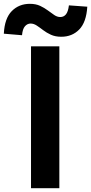

<svg xmlns="http://www.w3.org/2000/svg" viewBox="-71 -983 476 1003"><path d="M91 0V-741H239V0ZM249 -791Q218 -791 195 -801.5Q172 -812 154.5 -825.5Q137 -839 121 -849.5Q105 -860 89 -860Q72 -860 59.5 -846Q47 -832 44 -799L-51 -807Q-47 -887 -9.5 -925Q28 -963 85 -963Q116 -963 138.5 -952.5Q161 -942 179 -928.5Q197 -915 212.5 -904.5Q228 -894 244 -894Q262 -894 273.5 -908Q285 -922 289 -955L385 -948Q380 -867 343 -829Q306 -791 249 -791Z"/></svg>

Font: Noto Sans SC
Style: Bold
Weight: 700
Designer: Ryoko NISHIZUKA  (kana, bopomofo & ideographs); Paul D. Hunt (Latin, Greek & Cyrillic); Sandoll Communications , Soo-you
Foundry: Adobe
Version: Version 2.004-H2;hotconv 1.0.118;makeotfexe 2.5.65603